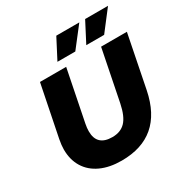

<svg xmlns="http://www.w3.org/2000/svg" viewBox="-204 -1076 1215 1257"><g transform="rotate(-30 403.5 -447.5)"><path d="M64 -238Q64 -270 72 -312L150 -700H348L271 -315Q265 -285 265 -260Q265 -150 381 -150Q444 -150 480.5 -188.5Q517 -227 535 -315L612 -700H807L728 -303Q664 14 357 14Q266 14 200 -16.5Q134 -47 99 -104Q64 -161 64 -238ZM394 -909H568L450 -757H315ZM612 -909H785L668 -757H533Z"/></g></svg>

Font: Idrija
Style: Italic
Weight: 800
Italic angle: -11.3°
Designer: Julieta Ulanovsky
Foundry: Julieta Ulanovsky
Version: Version 7.200